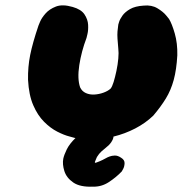

<svg xmlns="http://www.w3.org/2000/svg" viewBox="-20 -518 684 719"><path d="M240 -7Q220 -12 194.5 -25Q169 -38 145 -62Q121 -86 104.5 -124Q88 -162 85 -219Q84 -267 93 -312Q102 -357 124 -422Q124 -422 130 -436.5Q136 -451 150.5 -467.5Q165 -484 189.5 -493.5Q214 -503 252 -492Q284 -483 296.5 -464Q309 -445 310 -425Q311 -405 307.5 -390.5Q304 -376 304 -376Q285 -326 277 -274.5Q269 -223 280 -191Q287 -176 301.5 -169.5Q316 -163 333.5 -164Q351 -165 367.5 -171Q384 -177 394 -186Q400 -193 405.5 -211Q411 -229 416 -252.5Q421 -276 423 -298.5Q425 -321 423 -336Q421 -358 420 -373Q419 -388 420 -400.5Q421 -413 423 -426Q423 -426 426 -436Q429 -446 438.5 -459.5Q448 -473 467 -484Q486 -495 518 -497Q548 -500 569.5 -487Q591 -474 602 -460.5Q613 -447 613 -447Q624 -429 634.5 -392.5Q645 -356 644 -311Q641 -257 630.5 -218.5Q620 -180 601 -149Q582 -118 554 -85Q525 -57 486.5 -37Q448 -17 405 -6.5Q362 4 319.5 4.5Q277 5 240 -7ZM328 181Q280 183 254.5 165.5Q229 148 221 122.5Q213 97 217 76Q220 62 230 41.5Q240 21 262.5 -1Q285 -23 327 -41Q327 -41 338 -44.5Q349 -48 365 -47.5Q381 -47 393 -35Q404 -25 405 -14Q406 -3 401.5 6Q397 15 392 20.5Q387 26 387 26Q368 42 359.5 49.5Q351 57 343 70Q343 71 340 77Q337 83 335.5 88Q334 93 340 91Q354 86 364 81Q374 76 383 71Q383 71 390.5 68Q398 65 409.5 64.5Q421 64 434 73Q447 81 446.5 93.5Q446 106 441 115Q436 124 436 124Q415 146 387.5 164Q360 182 328 181Z"/></svg>

Font: Sour Gummy Black
Style: Italic
Weight: 900
Italic angle: -11.3°
Designer: Stefie Justprince
Foundry: Eifetstype
Version: Version 1.000